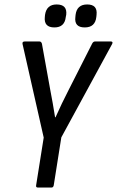

<svg xmlns="http://www.w3.org/2000/svg" viewBox="-20 -841 525 861"><path d="M150 0Q140 0 142 -10L176 -224L81 -644Q79 -655 91 -655H157Q165 -655 168 -645L205 -440Q211 -409 216.5 -378Q222 -347 227 -315H229Q257 -378 288 -438L393 -645Q398 -655 406 -655H477Q488 -655 483 -644L255 -225L221 -10Q219 0 211 0ZM360 -718Q312 -718 318 -765L319 -775Q325 -821 371 -821Q418 -821 413 -775L412 -765Q407 -718 360 -718ZM224 -718Q176 -718 181 -765L182 -775Q189 -821 234 -821Q282 -821 277 -775L275 -765Q270 -718 224 -718Z"/></svg>

Font: Sofia Sans Condensed Medium
Style: Italic
Weight: 500
Italic angle: -9°
Designer: Botio Nikoltchev, Ani Petrova
Foundry: lettersoup
Version: Version 4.101; ttfautohint (v1.8.4.7-5d5b)